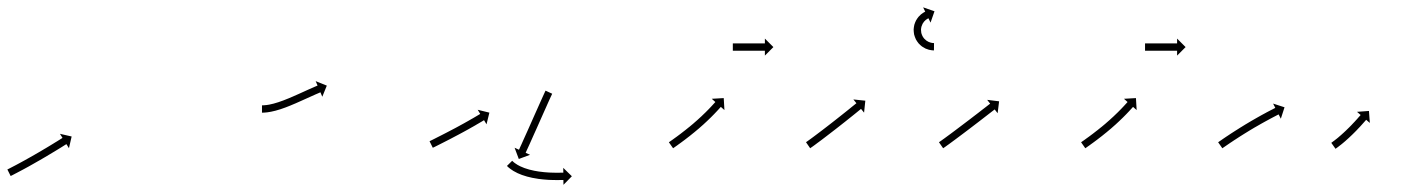

<svg xmlns="http://www.w3.org/2000/svg" viewBox="-24 -496 3846 524"><path d="M-2.2 -34.4C-2.7 -34.1 -3.3 -33.8 -3.9 -33.5L5.1 -15.6C5.7 -15.9 6.3 -16.2 6.9 -16.5L6.9 -16.5L6.9 -16.5C8.5 -17.3 10.2 -18.2 11.8 -19L11.8 -19L11.8 -19C14.4 -20.3 16.9 -21.6 19.4 -23L19.5 -23L19.5 -23C22.8 -24.7 26.1 -26.4 29.3 -28.2L29.4 -28.2L29.4 -28.2C33.3 -30.2 37.1 -32.3 41 -34.4L41 -34.4L41 -34.4C45.4 -36.8 49.7 -39.1 54 -41.5L54 -41.5L54 -41.5C58.6 -44.1 63.2 -46.7 67.8 -49.3L67.8 -49.3L67.8 -49.3C72.6 -51.9 77.3 -54.6 82 -57.4L82 -57.4L82.1 -57.4C86.8 -60.1 91.5 -62.8 96.2 -65.6L96.2 -65.6L96.2 -65.6C100.7 -68.3 105.3 -71 109.8 -73.7L109.8 -73.7L109.8 -73.7C114.1 -76.2 118.3 -78.8 122.5 -81.3L122.6 -81.3L122.6 -81.3C126.3 -83.6 130.1 -85.9 133.9 -88.2L133.9 -88.2L133.9 -88.2C137.1 -90.2 140.3 -92.2 143.5 -94.1L143.5 -94.1L143.5 -94.1C145.9 -95.7 148.4 -97.2 150.8 -98.7C152.4 -99.7 154 -100.7 155.6 -101.7C156.1 -102 156.7 -102.4 157.2 -102.7L164.2 -91.6L171.5 -123.5L139.6 -130.8L146.6 -119.7C146 -119.3 145.5 -119 144.9 -118.6C143.4 -117.6 141.8 -116.7 140.3 -115.7C137.8 -114.2 135.4 -112.6 132.9 -111.1L132.9 -111.1L133 -111.1C129.8 -109.2 126.6 -107.2 123.4 -105.3L123.5 -105.3L123.5 -105.3C119.7 -103 115.9 -100.7 112.2 -98.4L112.2 -98.4L112.2 -98.4C108 -95.9 103.8 -93.4 99.6 -90.8L99.6 -90.8L99.6 -90.9C95.1 -88.2 90.6 -85.5 86.1 -82.8L86.1 -82.8L86.1 -82.8C81.4 -80.1 76.7 -77.4 72 -74.7L72.1 -74.7L72.1 -74.7C67.4 -72 62.7 -69.3 58 -66.7L58 -66.7L58 -66.7C53.5 -64.1 48.9 -61.6 44.3 -59L44.3 -59L44.3 -59C40.1 -56.7 35.8 -54.3 31.5 -52L31.5 -52L31.5 -52C27.7 -49.9 23.8 -47.9 20 -45.8L20 -45.8L20 -45.8C16.7 -44.1 13.5 -42.4 10.2 -40.7L10.2 -40.7L10.2 -40.7C7.7 -39.4 5.2 -38.1 2.7 -36.8L2.7 -36.8L2.7 -36.8C1.1 -36 -0.5 -35.2 -2.2 -34.3L-2.2 -34.4Z M692.4 -208.5C691.9 -208.5 691.4 -208.5 691 -208.5L691 -188.5C691.6 -188.5 692.1 -188.5 692.7 -188.5C692.7 -188.5 692.7 -188.5 692.7 -188.5C692.7 -188.5 692.8 -188.5 692.8 -188.5C694.3 -188.5 695.9 -188.6 697.5 -188.7C697.5 -188.7 697.5 -188.7 697.6 -188.7C697.6 -188.7 697.6 -188.7 697.6 -188.7C700.1 -188.9 702.6 -189.1 705.1 -189.4C705.1 -189.4 705.1 -189.4 705.2 -189.4C705.2 -189.4 705.3 -189.4 705.3 -189.4C708.6 -189.8 711.8 -190.4 715.1 -191C715.1 -191 715.1 -191 715.2 -191C715.2 -191 715.3 -191 715.3 -191C719.2 -191.8 723.1 -192.7 727 -193.7C727 -193.7 727.1 -193.7 727.1 -193.7C727.2 -193.7 727.2 -193.7 727.2 -193.7C731.6 -194.9 736 -196.2 740.4 -197.6C740.4 -197.6 740.5 -197.6 740.5 -197.6C740.5 -197.6 740.6 -197.6 740.6 -197.6C745.3 -199.2 750.1 -200.9 754.8 -202.6C754.8 -202.6 754.8 -202.6 754.9 -202.6C754.9 -202.6 754.9 -202.6 754.9 -202.6C759.8 -204.5 764.8 -206.5 769.6 -208.4C769.6 -208.4 769.7 -208.4 769.7 -208.5C769.7 -208.5 769.7 -208.5 769.7 -208.5C774.7 -210.5 779.6 -212.6 784.5 -214.7C784.5 -214.7 784.5 -214.8 784.5 -214.8C784.5 -214.8 784.6 -214.8 784.6 -214.8C789.4 -216.9 794.2 -219 799 -221.2L799 -221.2L799 -221.2C803.5 -223.2 808 -225.2 812.6 -227.3C816.6 -229.1 820.7 -231 824.8 -232.8L824.8 -232.8L824.8 -232.8C828.3 -234.4 831.8 -235.9 835.3 -237.5L835.3 -237.5L835.2 -237.5C837.9 -238.7 840.7 -239.9 843.4 -241L843.4 -241L843.4 -241C845.1 -241.8 846.9 -242.5 848.6 -243.3L848.6 -243.3L848.6 -243.3C849.2 -243.6 849.9 -243.8 850.5 -244.1L855.6 -232L867.9 -262.3L837.5 -274.6L842.7 -262.5C842.1 -262.2 841.4 -262 840.8 -261.7L840.8 -261.7L840.8 -261.7C839 -260.9 837.2 -260.2 835.4 -259.4L835.4 -259.4L835.4 -259.4C832.7 -258.2 829.9 -257 827.2 -255.8L827.2 -255.8L827.2 -255.8C823.6 -254.2 820.1 -252.7 816.6 -251.1L816.6 -251.1L816.6 -251.1C812.5 -249.2 808.4 -247.4 804.3 -245.5C799.8 -243.5 795.3 -241.4 790.8 -239.4L790.8 -239.4L790.8 -239.4C786 -237.3 781.3 -235.2 776.5 -233.1C776.5 -233.1 776.5 -233.1 776.5 -233.1C776.6 -233.1 776.6 -233.1 776.6 -233.1C771.7 -231 766.9 -229 762 -226.9C762 -226.9 762.1 -226.9 762.1 -227C762.1 -227 762.1 -227 762.1 -227C757.4 -225 752.6 -223.2 747.8 -221.3C747.8 -221.3 747.8 -221.3 747.9 -221.4C747.9 -221.4 747.9 -221.4 747.9 -221.4C743.4 -219.7 738.9 -218.1 734.3 -216.6C734.3 -216.6 734.3 -216.6 734.4 -216.6C734.4 -216.7 734.4 -216.7 734.4 -216.7C730.3 -215.4 726.2 -214.2 722 -213C722 -213 722 -213 722.1 -213C722.1 -213.1 722.2 -213.1 722.2 -213.1C718.6 -212.2 714.9 -211.3 711.3 -210.6C711.3 -210.6 711.4 -210.6 711.4 -210.6C711.5 -210.6 711.5 -210.6 711.5 -210.6C708.6 -210.1 705.6 -209.6 702.7 -209.2C702.7 -209.2 702.7 -209.2 702.8 -209.3C702.8 -209.3 702.9 -209.3 702.9 -209.3C700.7 -209 698.5 -208.8 696.3 -208.7C696.3 -208.7 696.3 -208.7 696.4 -208.7C696.4 -208.7 696.4 -208.7 696.4 -208.7C695.1 -208.6 693.7 -208.5 692.3 -208.5C692.3 -208.5 692.4 -208.5 692.4 -208.5C692.4 -208.5 692.4 -208.5 692.4 -208.5Z M1149.9 -111.4C1149.4 -111.1 1148.9 -110.9 1148.3 -110.6L1157.2 -92.7C1157.8 -92.9 1158.3 -93.2 1158.8 -93.5C1160.3 -94.2 1161.9 -95 1163.4 -95.7C1165.7 -96.9 1168.1 -98.1 1170.4 -99.2C1173.4 -100.8 1176.5 -102.3 1179.5 -103.8L1179.5 -103.8L1179.5 -103.8C1183.1 -105.6 1186.7 -107.5 1190.3 -109.3L1190.3 -109.3L1190.3 -109.3C1194.3 -111.3 1198.3 -113.4 1202.2 -115.4L1202.2 -115.4L1202.3 -115.4C1206.5 -117.6 1210.7 -119.8 1215 -122.1L1215 -122.1L1215 -122.1C1219.4 -124.4 1223.7 -126.7 1228.1 -129L1228.1 -129L1228.1 -129C1232.4 -131.3 1236.8 -133.7 1241.1 -136L1241.1 -136L1241.1 -136C1245.3 -138.3 1249.5 -140.6 1253.7 -142.9L1253.7 -142.9L1253.7 -142.9C1257.6 -145.1 1261.5 -147.3 1265.3 -149.5L1265.3 -149.5L1265.4 -149.5C1268.8 -151.5 1272.3 -153.4 1275.7 -155.4L1275.7 -155.4L1275.7 -155.5C1278.6 -157.1 1281.6 -158.8 1284.4 -160.5L1284.5 -160.6L1284.5 -160.6C1286.7 -161.9 1288.9 -163.2 1291.2 -164.5L1291.2 -164.5L1291.2 -164.5C1292.6 -165.4 1294 -166.3 1295.5 -167.1C1296 -167.4 1296.5 -167.7 1297 -168L1303.8 -156.8L1311.6 -188.6L1279.8 -196.4L1286.6 -185.1C1286.1 -184.8 1285.6 -184.5 1285.1 -184.2C1283.7 -183.4 1282.3 -182.5 1280.9 -181.7L1280.9 -181.7L1280.9 -181.7C1278.7 -180.4 1276.5 -179.1 1274.3 -177.8L1274.3 -177.8L1274.3 -177.8C1271.4 -176.1 1268.6 -174.4 1265.7 -172.7L1265.7 -172.7L1265.7 -172.8C1262.3 -170.8 1258.9 -168.8 1255.4 -166.9L1255.5 -166.9L1255.5 -166.9C1251.6 -164.7 1247.8 -162.5 1243.9 -160.4L1244 -160.4L1244 -160.4C1239.8 -158.1 1235.7 -155.8 1231.5 -153.6L1231.6 -153.6L1231.6 -153.6C1227.3 -151.3 1223 -148.9 1218.7 -146.6L1218.7 -146.6L1218.7 -146.6C1214.4 -144.3 1210 -142 1205.7 -139.8L1205.7 -139.8L1205.7 -139.8C1201.5 -137.6 1197.3 -135.4 1193.1 -133.2L1193.1 -133.2L1193.1 -133.2C1189.1 -131.2 1185.2 -129.1 1181.2 -127.1L1181.2 -127.1L1181.2 -127.1C1177.6 -125.3 1174.1 -123.5 1170.5 -121.7L1170.5 -121.7L1170.5 -121.7C1167.5 -120.2 1164.5 -118.6 1161.5 -117.1C1159.1 -116 1156.8 -114.8 1154.5 -113.6C1152.9 -112.9 1151.4 -112.1 1149.9 -111.4ZM1482.2 -238.4C1482.4 -239 1482.7 -239.6 1483 -240.2L1464.9 -248.6C1464.6 -248 1464.3 -247.4 1464 -246.8L1464 -246.8L1464 -246.8C1463.3 -245.2 1462.5 -243.5 1461.7 -241.8L1461.7 -241.8L1461.7 -241.8C1460.5 -239.2 1459.3 -236.6 1458.1 -233.9L1458.1 -233.9L1458.1 -233.9C1456.6 -230.5 1455 -227.1 1453.5 -223.7L1453.5 -223.7L1453.5 -223.7C1451.7 -219.6 1449.8 -215.5 1448 -211.5C1446 -206.9 1444 -202.4 1441.9 -197.8C1439.8 -193 1437.6 -188.1 1435.4 -183.3C1433.2 -178.2 1431 -173.2 1428.7 -168.2C1426.5 -163.1 1424.2 -158.1 1422 -153.1C1419.8 -148.2 1417.6 -143.3 1415.5 -138.5C1413.4 -133.9 1411.4 -129.3 1409.3 -124.8C1407.5 -120.7 1405.7 -116.6 1403.8 -112.6C1402.3 -109.1 1400.7 -105.7 1399.2 -102.2C1398 -99.6 1396.7 -96.9 1395.5 -94.2C1394.8 -92.5 1394 -90.8 1393.2 -89.1C1392.9 -88.5 1392.7 -87.9 1392.4 -87.3L1380.4 -92.8L1391.9 -62.1L1422.6 -73.5L1410.6 -79C1410.9 -79.6 1411.1 -80.2 1411.4 -80.8C1412.2 -82.5 1413 -84.3 1413.7 -86C1415 -88.6 1416.2 -91.3 1417.4 -94C1418.9 -97.4 1420.5 -100.9 1422.1 -104.3C1423.9 -108.4 1425.7 -112.5 1427.6 -116.6C1429.6 -121.2 1431.7 -125.7 1433.7 -130.3C1435.9 -135.2 1438.1 -140 1440.3 -144.9C1442.5 -150 1444.8 -155 1447 -160C1449.2 -165.1 1451.5 -170.1 1453.7 -175.1C1455.9 -180 1458 -184.9 1460.2 -189.7C1462.2 -194.2 1464.2 -198.8 1466.3 -203.3C1468.1 -207.4 1469.9 -211.4 1471.7 -215.5L1471.7 -215.5L1471.7 -215.5C1473.2 -218.9 1474.8 -222.3 1476.3 -225.7L1476.3 -225.7L1476.3 -225.6C1477.5 -228.3 1478.7 -230.9 1479.9 -233.5L1479.9 -233.5L1479.9 -233.4C1480.6 -235.1 1481.4 -236.8 1482.2 -238.4L1482.2 -238.4ZM1374.7 -56.3C1374.4 -56.6 1374.1 -56.9 1373.8 -57.2L1359.6 -43.2C1359.9 -42.8 1360.3 -42.5 1360.6 -42.1C1360.6 -42.1 1360.6 -42.1 1360.7 -42.1C1360.7 -42.1 1360.7 -42 1360.7 -42C1361.8 -41 1362.8 -40 1363.9 -39C1363.9 -39 1364 -39 1364 -39C1364.1 -38.9 1364.1 -38.9 1364.1 -38.9C1365.9 -37.4 1367.7 -35.9 1369.6 -34.5C1369.6 -34.5 1369.6 -34.5 1369.7 -34.4C1369.7 -34.4 1369.8 -34.4 1369.8 -34.4C1372.3 -32.6 1374.9 -30.9 1377.6 -29.2C1377.6 -29.2 1377.7 -29.2 1377.7 -29.1C1377.8 -29.1 1377.9 -29.1 1377.9 -29.1C1381.2 -27.2 1384.5 -25.4 1387.9 -23.8C1387.9 -23.8 1388 -23.7 1388.1 -23.7C1388.1 -23.7 1388.2 -23.6 1388.2 -23.6C1392.2 -21.8 1396.2 -20.2 1400.3 -18.6C1400.3 -18.6 1400.4 -18.6 1400.4 -18.6C1400.5 -18.5 1400.6 -18.5 1400.6 -18.5C1405.1 -16.9 1409.6 -15.5 1414.2 -14.2C1414.2 -14.2 1414.3 -14.2 1414.3 -14.1C1414.4 -14.1 1414.5 -14.1 1414.5 -14.1C1419.3 -12.8 1424.2 -11.7 1429.1 -10.6C1429.1 -10.6 1429.2 -10.6 1429.2 -10.6C1429.3 -10.6 1429.3 -10.6 1429.3 -10.6C1434.3 -9.6 1439.4 -8.7 1444.4 -8C1444.4 -8 1444.4 -7.9 1444.5 -7.9C1444.5 -7.9 1444.6 -7.9 1444.6 -7.9C1449.5 -7.3 1454.5 -6.7 1459.4 -6.2C1459.4 -6.2 1459.5 -6.2 1459.5 -6.2C1459.5 -6.2 1459.6 -6.2 1459.6 -6.2C1464.2 -5.8 1468.9 -5.4 1473.6 -5.1C1473.6 -5.1 1473.6 -5.1 1473.7 -5.1C1473.7 -5.1 1473.7 -5.1 1473.7 -5.1C1478 -4.9 1482.2 -4.8 1486.4 -4.7C1486.4 -4.7 1486.4 -4.7 1486.5 -4.7C1486.5 -4.7 1486.5 -4.7 1486.5 -4.7C1490.2 -4.7 1493.8 -4.6 1497.4 -4.6L1497.4 -4.6L1497.5 -4.6C1500.3 -4.7 1503.2 -4.7 1506.1 -4.7L1506.1 -4.7L1506.1 -4.7C1507.9 -4.7 1509.8 -4.7 1511.6 -4.7C1512.3 -4.7 1513 -4.8 1513.6 -4.8L1513.8 8.4L1536.7 -15L1513.2 -37.9L1513.4 -24.8C1512.7 -24.8 1512.1 -24.7 1511.4 -24.7C1509.6 -24.7 1507.8 -24.7 1505.9 -24.7L1505.9 -24.7L1505.9 -24.7C1503.1 -24.7 1500.2 -24.7 1497.4 -24.6L1497.4 -24.6L1497.4 -24.6C1493.9 -24.6 1490.3 -24.7 1486.8 -24.7C1486.8 -24.7 1486.8 -24.7 1486.8 -24.7C1486.8 -24.7 1486.9 -24.7 1486.9 -24.7C1482.8 -24.8 1478.7 -24.9 1474.7 -25.1C1474.7 -25.1 1474.7 -25.1 1474.7 -25.1C1474.7 -25.1 1474.8 -25.1 1474.8 -25.1C1470.3 -25.4 1465.8 -25.7 1461.3 -26.1C1461.3 -26.1 1461.3 -26.1 1461.4 -26.1C1461.4 -26.1 1461.4 -26.1 1461.4 -26.1C1456.7 -26.6 1452 -27.1 1447.2 -27.8C1447.2 -27.8 1447.3 -27.7 1447.3 -27.7C1447.4 -27.7 1447.4 -27.7 1447.4 -27.7C1442.6 -28.5 1437.9 -29.3 1433.1 -30.2C1433.1 -30.2 1433.2 -30.2 1433.2 -30.2C1433.3 -30.2 1433.3 -30.2 1433.3 -30.2C1428.7 -31.2 1424.1 -32.2 1419.6 -33.4C1419.6 -33.4 1419.6 -33.4 1419.7 -33.4C1419.7 -33.4 1419.8 -33.4 1419.8 -33.4C1415.5 -34.6 1411.3 -36 1407.1 -37.4C1407.1 -37.4 1407.2 -37.4 1407.3 -37.4C1407.3 -37.3 1407.4 -37.3 1407.4 -37.3C1403.7 -38.7 1400 -40.2 1396.4 -41.9C1396.4 -41.9 1396.5 -41.8 1396.6 -41.8C1396.6 -41.8 1396.7 -41.7 1396.7 -41.7C1393.7 -43.2 1390.7 -44.8 1387.8 -46.4C1387.8 -46.4 1387.9 -46.4 1387.9 -46.3C1388 -46.3 1388.1 -46.3 1388.1 -46.3C1385.8 -47.7 1383.6 -49.1 1381.4 -50.7C1381.4 -50.7 1381.5 -50.6 1381.5 -50.6C1381.6 -50.5 1381.6 -50.5 1381.6 -50.5C1380.1 -51.7 1378.6 -52.9 1377.1 -54.1C1377.1 -54.1 1377.1 -54.1 1377.2 -54C1377.2 -54 1377.3 -54 1377.3 -54C1376.4 -54.8 1375.5 -55.6 1374.6 -56.4C1374.6 -56.4 1374.7 -56.4 1374.7 -56.3C1374.7 -56.3 1374.7 -56.3 1374.7 -56.3Z M1803.1 -108.9C1802.6 -108.5 1802.1 -108.1 1801.5 -107.7L1813 -91.4C1813.5 -91.7 1814.1 -92.1 1814.6 -92.5L1814.6 -92.5L1814.6 -92.5C1816.1 -93.5 1817.6 -94.6 1819.1 -95.7L1819.1 -95.7L1819.1 -95.7C1821.5 -97.3 1823.8 -99 1826.1 -100.6L1826.1 -100.6L1826.1 -100.7C1829.1 -102.8 1832.1 -105 1835.1 -107.2L1835.1 -107.2L1835.1 -107.2C1838.6 -109.8 1842.1 -112.4 1845.6 -115C1845.6 -115 1845.6 -115.1 1845.7 -115.1C1845.7 -115.1 1845.7 -115.1 1845.7 -115.1C1849.6 -118 1853.4 -121 1857.2 -124C1857.2 -124 1857.3 -124 1857.3 -124C1857.3 -124 1857.3 -124 1857.3 -124C1861.4 -127.2 1865.4 -130.5 1869.4 -133.8C1869.4 -133.8 1869.5 -133.8 1869.5 -133.8C1869.5 -133.8 1869.5 -133.8 1869.5 -133.8C1873.6 -137.2 1877.7 -140.6 1881.8 -144.1C1881.8 -144.1 1881.8 -144.1 1881.8 -144.1C1881.9 -144.1 1881.9 -144.1 1881.9 -144.1C1885.9 -147.6 1889.9 -151.1 1893.9 -154.7C1893.9 -154.7 1893.9 -154.7 1893.9 -154.7C1893.9 -154.7 1894 -154.7 1894 -154.7C1897.8 -158.2 1901.6 -161.7 1905.3 -165.2C1905.3 -165.2 1905.4 -165.2 1905.4 -165.3C1905.4 -165.3 1905.4 -165.3 1905.4 -165.3C1908.9 -168.6 1912.4 -172 1915.8 -175.3C1915.8 -175.3 1915.8 -175.3 1915.8 -175.4C1915.8 -175.4 1915.9 -175.4 1915.9 -175.4C1918.9 -178.4 1922 -181.5 1925 -184.6C1925 -184.6 1925 -184.6 1925 -184.6C1925 -184.6 1925 -184.6 1925 -184.6C1927.5 -187.3 1930.1 -189.9 1932.6 -192.6L1932.6 -192.6L1932.6 -192.6C1934.5 -194.7 1936.4 -196.7 1938.3 -198.8L1938.3 -198.8L1938.3 -198.8C1939.6 -200.2 1940.8 -201.5 1942 -202.9L1942 -202.9L1942 -202.9C1942.4 -203.4 1942.8 -203.8 1943.3 -204.3L1953.1 -195.6L1951.2 -228.3L1918.5 -226.4L1928.3 -217.6C1927.9 -217.1 1927.5 -216.7 1927.1 -216.2L1927.1 -216.2L1927.1 -216.2C1925.9 -214.9 1924.7 -213.6 1923.5 -212.3L1923.5 -212.3L1923.5 -212.3C1921.7 -210.3 1919.8 -208.2 1917.9 -206.2L1918 -206.2L1918 -206.3C1915.5 -203.7 1913.1 -201.1 1910.6 -198.5C1910.6 -198.5 1910.6 -198.5 1910.6 -198.5C1910.6 -198.5 1910.6 -198.5 1910.6 -198.5C1907.7 -195.5 1904.7 -192.5 1901.7 -189.5C1901.7 -189.5 1901.8 -189.6 1901.8 -189.6C1901.8 -189.6 1901.8 -189.6 1901.8 -189.6C1898.4 -186.3 1895 -183 1891.6 -179.8C1891.6 -179.8 1891.6 -179.8 1891.7 -179.8C1891.7 -179.8 1891.7 -179.8 1891.7 -179.8C1888 -176.4 1884.3 -173 1880.5 -169.6C1880.5 -169.6 1880.6 -169.6 1880.6 -169.6C1880.6 -169.6 1880.6 -169.6 1880.6 -169.6C1876.7 -166.1 1872.8 -162.7 1868.8 -159.3C1868.8 -159.3 1868.8 -159.3 1868.8 -159.3C1868.8 -159.3 1868.9 -159.3 1868.9 -159.3C1864.9 -155.9 1860.8 -152.6 1856.8 -149.2C1856.8 -149.2 1856.8 -149.3 1856.8 -149.3C1856.8 -149.3 1856.8 -149.3 1856.8 -149.3C1852.9 -146.1 1848.9 -142.9 1844.9 -139.7C1844.9 -139.7 1844.9 -139.7 1844.9 -139.7C1844.9 -139.7 1844.9 -139.8 1844.9 -139.8C1841.2 -136.8 1837.4 -133.9 1833.6 -131C1833.6 -131 1833.6 -131 1833.6 -131C1833.6 -131 1833.6 -131 1833.6 -131C1830.2 -128.4 1826.7 -125.9 1823.3 -123.3L1823.3 -123.3L1823.3 -123.3C1820.3 -121.2 1817.4 -119 1814.4 -116.9L1814.4 -116.9L1814.5 -116.9C1812.2 -115.3 1809.9 -113.6 1807.6 -112L1807.6 -112L1807.6 -112C1806.1 -110.9 1804.6 -109.9 1803.1 -108.9L1803.1 -108.9ZM1977 -377.5C1976.7 -377.5 1976.3 -377.5 1976 -377.5V-357.5C1976.3 -357.5 1976.7 -357.5 1977 -357.5C1977.9 -357.5 1978.8 -357.5 1979.8 -357.5C1981.2 -357.5 1982.6 -357.5 1984.1 -357.5C1985.9 -357.5 1987.8 -357.5 1989.7 -357.5C1991.9 -357.5 1994.1 -357.5 1996.3 -357.5C1998.8 -357.5 2001.2 -357.5 2003.7 -357.5C2006.3 -357.5 2009 -357.5 2011.6 -357.5C2014.3 -357.5 2017 -357.5 2019.7 -357.5C2022.5 -357.5 2025.2 -357.5 2027.9 -357.5C2030.5 -357.5 2033.2 -357.5 2035.8 -357.5C2038.3 -357.5 2040.7 -357.5 2043.2 -357.5C2045.4 -357.5 2047.6 -357.5 2049.8 -357.5C2051.7 -357.5 2053.6 -357.5 2055.4 -357.5C2056.9 -357.5 2058.3 -357.5 2059.7 -357.5C2060.7 -357.5 2061.6 -357.5 2062.5 -357.5C2062.8 -357.5 2063.2 -357.5 2063.5 -357.5V-344.3L2086.7 -367.5L2063.5 -390.7V-377.5C2063.2 -377.5 2062.8 -377.5 2062.5 -377.5C2061.6 -377.5 2060.7 -377.5 2059.7 -377.5C2058.3 -377.5 2056.9 -377.5 2055.4 -377.5C2053.6 -377.5 2051.7 -377.5 2049.8 -377.5C2047.6 -377.5 2045.4 -377.5 2043.2 -377.5C2040.7 -377.5 2038.3 -377.5 2035.8 -377.5C2033.2 -377.5 2030.5 -377.5 2027.9 -377.5C2025.2 -377.5 2022.5 -377.5 2019.7 -377.5C2017 -377.5 2014.3 -377.5 2011.6 -377.5C2009 -377.5 2006.3 -377.5 2003.7 -377.5C2001.2 -377.5 1998.8 -377.5 1996.3 -377.5C1994.1 -377.5 1991.9 -377.5 1989.7 -377.5C1987.8 -377.5 1985.9 -377.5 1984.1 -377.5C1982.6 -377.5 1981.2 -377.5 1979.8 -377.5C1978.8 -377.5 1977.9 -377.5 1977 -377.5Z M2177.2 -108.9C2176.7 -108.5 2176.2 -108.2 2175.7 -107.9L2187.1 -91.4C2187.6 -91.8 2188.1 -92.1 2188.6 -92.5L2188.6 -92.5L2188.6 -92.5C2190.1 -93.5 2191.6 -94.6 2193 -95.6L2193 -95.6L2193.1 -95.6C2195.4 -97.3 2197.7 -98.9 2200 -100.6L2200 -100.6L2200 -100.6C2203 -102.8 2206 -105 2208.9 -107.3L2209 -107.3L2209 -107.3C2212.5 -109.9 2216 -112.6 2219.6 -115.2L2219.6 -115.2L2219.6 -115.2C2223.5 -118.2 2227.5 -121.2 2231.4 -124.2L2231.4 -124.2L2231.4 -124.2C2235.6 -127.4 2239.8 -130.6 2244 -133.9L2244 -133.9L2244 -133.9C2248.4 -137.2 2252.7 -140.6 2257 -143.9L2257 -143.9L2257 -143.9C2261.3 -147.3 2265.6 -150.7 2270 -154.1L2270 -154.1L2270 -154.1C2274.1 -157.3 2278.3 -160.6 2282.5 -163.9L2282.5 -163.9L2282.5 -163.9C2286.3 -167 2290.2 -170.1 2294.1 -173.2L2294.1 -173.2L2294.1 -173.2C2297.6 -176 2301.1 -178.7 2304.5 -181.5L2304.5 -181.5L2304.5 -181.5C2307.5 -183.9 2310.4 -186.2 2313.3 -188.6C2315.5 -190.4 2317.8 -192.2 2320 -194.1C2321.5 -195.2 2322.9 -196.4 2324.4 -197.6C2324.9 -198 2325.4 -198.4 2325.9 -198.8L2334.2 -188.6L2337.6 -221.2L2305 -224.6L2313.3 -214.3C2312.8 -213.9 2312.3 -213.5 2311.8 -213.1C2310.3 -211.9 2308.9 -210.8 2307.4 -209.6C2305.2 -207.8 2303 -206 2300.7 -204.2C2297.8 -201.8 2294.9 -199.5 2292 -197.1L2292 -197.1L2292 -197.1C2288.5 -194.3 2285.1 -191.6 2281.6 -188.8L2281.6 -188.8L2281.6 -188.8C2277.8 -185.7 2273.9 -182.7 2270 -179.6L2270 -179.6L2270 -179.6C2265.9 -176.3 2261.8 -173.1 2257.6 -169.8L2257.6 -169.8L2257.6 -169.8C2253.3 -166.4 2249 -163.1 2244.7 -159.7L2244.7 -159.7L2244.7 -159.7C2240.4 -156.4 2236.1 -153 2231.8 -149.7L2231.8 -149.7L2231.8 -149.7C2227.6 -146.5 2223.5 -143.3 2219.3 -140.1L2219.3 -140.1L2219.3 -140.1C2215.4 -137.1 2211.5 -134.1 2207.5 -131.2L2207.5 -131.2L2207.5 -131.2C2204 -128.6 2200.5 -125.9 2197 -123.3L2197 -123.3L2197 -123.3C2194.1 -121.1 2191.1 -118.9 2188.2 -116.8L2188.2 -116.8L2188.2 -116.8C2185.9 -115.1 2183.7 -113.5 2181.4 -111.9L2181.4 -111.9L2181.4 -111.9C2180 -110.9 2178.6 -109.9 2177.1 -108.9L2177.2 -108.9ZM2523.5 -358.5C2523.9 -358.5 2524.4 -358.5 2524.9 -358.5L2525.1 -378.5C2524.7 -378.5 2524.3 -378.5 2523.8 -378.5C2523.8 -378.5 2523.9 -378.5 2523.9 -378.5C2524 -378.5 2524 -378.5 2524 -378.5C2522.9 -378.6 2521.9 -378.6 2520.8 -378.7C2520.8 -378.7 2520.9 -378.7 2520.9 -378.7C2521 -378.7 2521.1 -378.7 2521.1 -378.7C2519.4 -378.9 2517.7 -379.3 2516.1 -379.6C2516.1 -379.6 2516.2 -379.6 2516.3 -379.6C2516.4 -379.5 2516.6 -379.5 2516.6 -379.5C2514.4 -380.1 2512.3 -380.8 2510.2 -381.7C2510.2 -381.7 2510.4 -381.6 2510.5 -381.6C2510.6 -381.5 2510.8 -381.4 2510.8 -381.4C2508.4 -382.6 2506.1 -383.9 2503.9 -385.4C2503.9 -385.4 2504 -385.3 2504.2 -385.2C2504.3 -385.1 2504.5 -385 2504.5 -385C2502.2 -386.8 2500 -388.8 2498 -390.9C2498 -390.9 2498.1 -390.8 2498.2 -390.6C2498.3 -390.5 2498.5 -390.3 2498.5 -390.3C2496.5 -392.8 2494.7 -395.4 2493.2 -398.2C2493.2 -398.2 2493.3 -398 2493.4 -397.8C2493.5 -397.6 2493.6 -397.5 2493.6 -397.5C2492.2 -400.4 2491.1 -403.5 2490.2 -406.7C2490.2 -406.7 2490.3 -406.4 2490.3 -406.2C2490.4 -406 2490.4 -405.8 2490.4 -405.8C2489.9 -409 2489.6 -412.2 2489.5 -415.4C2489.5 -415.4 2489.5 -415.2 2489.5 -415C2489.5 -414.8 2489.5 -414.6 2489.5 -414.6C2489.7 -417.8 2490.2 -420.9 2490.9 -423.9C2490.9 -423.9 2490.8 -423.7 2490.8 -423.5C2490.7 -423.3 2490.7 -423.1 2490.7 -423.1C2491.6 -426 2492.7 -428.7 2494 -431.4C2494 -431.4 2493.9 -431.2 2493.8 -431C2493.7 -430.9 2493.6 -430.7 2493.6 -430.7C2495 -433 2496.5 -435.2 2498.1 -437.3C2498.1 -437.3 2498 -437.2 2497.9 -437C2497.8 -436.9 2497.7 -436.8 2497.7 -436.8C2499.2 -438.4 2500.8 -440 2502.5 -441.5C2502.5 -441.5 2502.4 -441.4 2502.3 -441.3C2502.2 -441.3 2502.1 -441.2 2502.1 -441.2C2503.5 -442.2 2504.9 -443.3 2506.3 -444.2C2506.3 -444.2 2506.2 -444.2 2506.1 -444.1C2506.1 -444.1 2506 -444 2506 -444C2506.9 -444.6 2507.9 -445.1 2508.9 -445.7C2508.9 -445.7 2508.8 -445.6 2508.8 -445.6C2508.8 -445.6 2508.7 -445.6 2508.7 -445.6C2509.1 -445.8 2509.5 -446 2509.9 -446.1L2515.6 -434.3L2526.4 -465.2L2495.4 -476L2501.1 -464.1C2500.7 -463.9 2500.2 -463.7 2499.8 -463.5C2499.8 -463.5 2499.8 -463.5 2499.7 -463.4C2499.7 -463.4 2499.6 -463.4 2499.6 -463.4C2498.3 -462.7 2497 -461.9 2495.7 -461.2C2495.7 -461.2 2495.6 -461.1 2495.6 -461.1C2495.5 -461 2495.4 -461 2495.4 -461C2493.4 -459.7 2491.6 -458.3 2489.7 -456.9C2489.7 -456.9 2489.6 -456.8 2489.5 -456.7C2489.4 -456.7 2489.3 -456.6 2489.3 -456.6C2487.1 -454.6 2484.9 -452.5 2482.9 -450.2C2482.9 -450.2 2482.8 -450.1 2482.7 -450C2482.6 -449.9 2482.5 -449.7 2482.5 -449.7C2480.3 -447 2478.3 -444 2476.5 -440.9C2476.5 -440.9 2476.4 -440.8 2476.3 -440.6C2476.2 -440.5 2476.1 -440.3 2476.1 -440.3C2474.3 -436.7 2472.8 -433 2471.6 -429.2C2471.6 -429.2 2471.6 -429 2471.5 -428.9C2471.5 -428.7 2471.4 -428.5 2471.4 -428.5C2470.5 -424.4 2469.8 -420.2 2469.5 -416C2469.5 -416 2469.5 -415.8 2469.5 -415.6C2469.5 -415.4 2469.5 -415.2 2469.5 -415.2C2469.6 -410.9 2470 -406.6 2470.7 -402.3C2470.7 -402.3 2470.8 -402.1 2470.8 -401.9C2470.9 -401.7 2470.9 -401.5 2470.9 -401.5C2472.1 -397.3 2473.5 -393.1 2475.4 -389.1C2475.4 -389.1 2475.5 -388.9 2475.6 -388.7C2475.7 -388.6 2475.7 -388.4 2475.7 -388.4C2477.8 -384.7 2480.2 -381.1 2482.9 -377.8C2482.9 -377.8 2483 -377.7 2483.1 -377.5C2483.3 -377.4 2483.4 -377.2 2483.4 -377.2C2486.1 -374.3 2489.1 -371.6 2492.2 -369.2C2492.2 -369.2 2492.4 -369.1 2492.5 -369C2492.7 -368.9 2492.8 -368.8 2492.8 -368.8C2495.8 -366.8 2498.9 -365 2502.1 -363.4C2502.1 -363.4 2502.2 -363.4 2502.4 -363.3C2502.5 -363.2 2502.7 -363.2 2502.7 -363.2C2505.4 -362 2508.3 -361 2511.2 -360.2C2511.2 -360.2 2511.3 -360.2 2511.5 -360.2C2511.6 -360.1 2511.7 -360.1 2511.7 -360.1C2514 -359.6 2516.2 -359.2 2518.5 -358.9C2518.5 -358.9 2518.6 -358.9 2518.7 -358.9C2518.8 -358.8 2518.9 -358.8 2518.9 -358.8C2520.3 -358.7 2521.8 -358.6 2523.3 -358.5C2523.3 -358.5 2523.3 -358.5 2523.4 -358.5C2523.4 -358.5 2523.5 -358.5 2523.5 -358.5Z M2540.1 -108.9C2539.6 -108.5 2539.1 -108.2 2538.6 -107.8L2550 -91.4C2550.6 -91.7 2551.1 -92.1 2551.6 -92.5L2551.6 -92.5L2551.6 -92.5C2553.1 -93.5 2554.6 -94.6 2556.1 -95.6L2556.1 -95.6L2556.1 -95.6C2558.4 -97.3 2560.7 -99 2563 -100.6L2563.1 -100.6L2563.1 -100.6C2566.1 -102.8 2569.1 -105 2572.1 -107.2L2572.1 -107.2L2572.1 -107.2C2575.7 -109.9 2579.2 -112.5 2582.8 -115.1L2582.8 -115.1L2582.8 -115.1C2586.8 -118.1 2590.8 -121.1 2594.7 -124L2594.7 -124L2594.7 -124C2599 -127.2 2603.2 -130.4 2607.5 -133.6L2607.5 -133.6L2607.5 -133.6C2611.8 -136.9 2616.2 -140.2 2620.6 -143.5C2625 -146.9 2629.3 -150.2 2633.7 -153.5C2637.9 -156.7 2642.1 -160 2646.4 -163.2C2650.3 -166.2 2654.2 -169.3 2658.2 -172.3C2661.7 -175 2665.2 -177.7 2668.8 -180.5C2671.7 -182.8 2674.7 -185.1 2677.7 -187.4C2680 -189.1 2682.3 -190.9 2684.6 -192.7C2686.1 -193.9 2687.5 -195 2689 -196.1C2689.5 -196.5 2690.1 -197 2690.6 -197.4L2698.7 -187L2702.7 -219.5L2670.2 -223.5L2678.3 -213.1C2677.8 -212.7 2677.2 -212.3 2676.7 -211.9C2675.3 -210.8 2673.8 -209.6 2672.3 -208.5C2670 -206.7 2667.7 -204.9 2665.5 -203.2C2662.5 -200.9 2659.5 -198.6 2656.5 -196.3C2653 -193.6 2649.5 -190.9 2646 -188.1C2642.1 -185.1 2638.1 -182.1 2634.2 -179.1C2630 -175.9 2625.8 -172.6 2621.6 -169.4C2617.2 -166.1 2612.8 -162.8 2608.5 -159.5C2604.1 -156.2 2599.8 -152.9 2595.4 -149.6L2595.4 -149.6L2595.4 -149.6C2591.2 -146.4 2587 -143.2 2582.7 -140L2582.7 -140L2582.7 -140C2578.8 -137.1 2574.8 -134.1 2570.9 -131.2L2570.9 -131.2L2570.9 -131.2C2567.4 -128.6 2563.8 -126 2560.3 -123.4L2560.3 -123.4L2560.3 -123.4C2557.3 -121.2 2554.3 -119 2551.3 -116.8L2551.3 -116.8L2551.3 -116.9C2549.1 -115.2 2546.8 -113.6 2544.5 -111.9L2544.5 -111.9L2544.5 -111.9C2543 -110.9 2541.6 -109.9 2540.1 -108.9L2540.1 -108.9Z M2928.1 -108.9C2927.6 -108.5 2927.1 -108.1 2926.5 -107.7L2938 -91.4C2938.5 -91.7 2939.1 -92.1 2939.6 -92.5L2939.6 -92.5L2939.6 -92.5C2941.1 -93.5 2942.6 -94.6 2944.1 -95.7L2944.1 -95.7L2944.1 -95.7C2946.5 -97.3 2948.8 -99 2951.1 -100.6L2951.1 -100.6L2951.1 -100.7C2954.1 -102.8 2957.1 -105 2960.1 -107.2L2960.1 -107.2L2960.1 -107.2C2963.6 -109.8 2967.1 -112.4 2970.6 -115C2970.6 -115 2970.6 -115.1 2970.7 -115.1C2970.7 -115.1 2970.7 -115.1 2970.7 -115.1C2974.6 -118 2978.4 -121 2982.2 -124C2982.2 -124 2982.3 -124 2982.3 -124C2982.3 -124 2982.3 -124 2982.3 -124C2986.4 -127.2 2990.4 -130.5 2994.4 -133.8C2994.4 -133.8 2994.5 -133.8 2994.5 -133.8C2994.5 -133.8 2994.5 -133.8 2994.5 -133.8C2998.6 -137.2 3002.7 -140.6 3006.8 -144.1C3006.8 -144.1 3006.8 -144.1 3006.8 -144.1C3006.9 -144.1 3006.9 -144.1 3006.9 -144.1C3010.9 -147.6 3014.9 -151.1 3018.9 -154.7C3018.9 -154.7 3018.9 -154.7 3018.9 -154.7C3018.9 -154.7 3019 -154.7 3019 -154.7C3022.8 -158.2 3026.6 -161.7 3030.3 -165.2C3030.3 -165.2 3030.4 -165.2 3030.4 -165.3C3030.4 -165.3 3030.4 -165.3 3030.4 -165.3C3033.9 -168.6 3037.4 -172 3040.8 -175.3C3040.8 -175.3 3040.8 -175.3 3040.8 -175.4C3040.8 -175.4 3040.9 -175.4 3040.9 -175.4C3043.9 -178.4 3047 -181.5 3050 -184.6C3050 -184.6 3050 -184.6 3050 -184.6C3050 -184.6 3050 -184.6 3050 -184.6C3052.5 -187.3 3055.1 -189.9 3057.6 -192.6L3057.6 -192.6L3057.6 -192.6C3059.5 -194.7 3061.4 -196.7 3063.3 -198.8L3063.3 -198.8L3063.3 -198.8C3064.6 -200.2 3065.8 -201.5 3067 -202.9L3067 -202.9L3067 -202.9C3067.4 -203.4 3067.8 -203.8 3068.3 -204.3L3078.1 -195.6L3076.2 -228.3L3043.5 -226.4L3053.3 -217.6C3052.9 -217.1 3052.5 -216.7 3052.1 -216.2L3052.1 -216.2L3052.1 -216.2C3050.9 -214.9 3049.7 -213.6 3048.5 -212.3L3048.5 -212.3L3048.5 -212.3C3046.7 -210.3 3044.8 -208.2 3042.9 -206.2L3043 -206.2L3043 -206.3C3040.5 -203.7 3038.1 -201.1 3035.6 -198.5C3035.6 -198.5 3035.6 -198.5 3035.6 -198.5C3035.6 -198.5 3035.6 -198.5 3035.6 -198.5C3032.7 -195.5 3029.7 -192.5 3026.7 -189.5C3026.7 -189.5 3026.8 -189.6 3026.8 -189.6C3026.8 -189.6 3026.8 -189.6 3026.8 -189.6C3023.4 -186.3 3020 -183 3016.6 -179.8C3016.6 -179.8 3016.6 -179.8 3016.7 -179.8C3016.7 -179.8 3016.7 -179.8 3016.7 -179.8C3013 -176.4 3009.3 -173 3005.5 -169.6C3005.5 -169.6 3005.6 -169.6 3005.6 -169.6C3005.6 -169.6 3005.6 -169.6 3005.6 -169.6C3001.7 -166.1 2997.8 -162.7 2993.8 -159.3C2993.8 -159.3 2993.8 -159.3 2993.8 -159.3C2993.8 -159.3 2993.9 -159.3 2993.9 -159.3C2989.9 -155.9 2985.8 -152.6 2981.8 -149.2C2981.8 -149.2 2981.8 -149.3 2981.8 -149.3C2981.8 -149.3 2981.8 -149.3 2981.8 -149.3C2977.9 -146.1 2973.9 -142.9 2969.9 -139.7C2969.9 -139.7 2969.9 -139.7 2969.9 -139.7C2969.9 -139.7 2969.9 -139.8 2969.9 -139.8C2966.2 -136.8 2962.4 -133.9 2958.6 -131C2958.6 -131 2958.6 -131 2958.6 -131C2958.6 -131 2958.6 -131 2958.6 -131C2955.2 -128.4 2951.7 -125.9 2948.3 -123.3L2948.3 -123.3L2948.3 -123.3C2945.3 -121.2 2942.4 -119 2939.4 -116.9L2939.4 -116.9L2939.5 -116.9C2937.2 -115.3 2934.9 -113.6 2932.6 -112L2932.6 -112L2932.6 -112C2931.1 -110.9 2929.6 -109.9 2928.1 -108.9L2928.1 -108.9ZM3102 -377.5C3101.7 -377.5 3101.3 -377.5 3101 -377.5V-357.5C3101.3 -357.5 3101.7 -357.5 3102 -357.5C3102.9 -357.5 3103.8 -357.5 3104.8 -357.5C3106.2 -357.5 3107.6 -357.5 3109.1 -357.5C3110.9 -357.5 3112.8 -357.5 3114.7 -357.5C3116.9 -357.5 3119.1 -357.5 3121.3 -357.5C3123.8 -357.5 3126.2 -357.5 3128.7 -357.5C3131.3 -357.5 3134 -357.5 3136.6 -357.5C3139.3 -357.5 3142 -357.5 3144.7 -357.5C3147.5 -357.5 3150.2 -357.5 3152.9 -357.5C3155.5 -357.5 3158.2 -357.5 3160.8 -357.5C3163.3 -357.5 3165.7 -357.5 3168.2 -357.5C3170.4 -357.5 3172.6 -357.5 3174.8 -357.5C3176.7 -357.5 3178.6 -357.5 3180.4 -357.5C3181.9 -357.5 3183.3 -357.5 3184.7 -357.5C3185.7 -357.5 3186.6 -357.5 3187.5 -357.5C3187.8 -357.5 3188.2 -357.5 3188.5 -357.5V-344.3L3211.7 -367.5L3188.5 -390.7V-377.5C3188.2 -377.5 3187.8 -377.5 3187.5 -377.5C3186.6 -377.5 3185.7 -377.5 3184.7 -377.5C3183.3 -377.5 3181.9 -377.5 3180.4 -377.5C3178.6 -377.5 3176.7 -377.5 3174.8 -377.5C3172.6 -377.5 3170.4 -377.5 3168.2 -377.5C3165.7 -377.5 3163.3 -377.5 3160.8 -377.5C3158.2 -377.5 3155.5 -377.5 3152.9 -377.5C3150.2 -377.5 3147.5 -377.5 3144.7 -377.5C3142 -377.5 3139.3 -377.5 3136.6 -377.5C3134 -377.5 3131.3 -377.5 3128.7 -377.5C3126.2 -377.5 3123.8 -377.5 3121.3 -377.5C3119.1 -377.5 3116.9 -377.5 3114.7 -377.5C3112.8 -377.5 3110.9 -377.5 3109.1 -377.5C3107.6 -377.5 3106.2 -377.5 3104.8 -377.5C3103.8 -377.5 3102.9 -377.5 3102 -377.5Z M3302.2 -108.9C3301.7 -108.5 3301.1 -108.1 3300.5 -107.8L3312 -91.3C3312.5 -91.7 3313.1 -92.1 3313.6 -92.5C3315.2 -93.6 3316.8 -94.7 3318.3 -95.7L3318.3 -95.7L3318.3 -95.7C3320.7 -97.4 3323.2 -99.1 3325.6 -100.7L3325.6 -100.7L3325.6 -100.7C3328.8 -102.9 3331.9 -105 3335.1 -107.2L3335.1 -107.2L3335.1 -107.1C3338.8 -109.7 3342.6 -112.2 3346.4 -114.7L3346.4 -114.6L3346.4 -114.6C3350.6 -117.4 3354.9 -120.2 3359.1 -122.9L3359.1 -122.9L3359.1 -122.9C3363.7 -125.8 3368.2 -128.7 3372.8 -131.5L3372.8 -131.5L3372.8 -131.5C3377.6 -134.5 3382.3 -137.4 3387.1 -140.3L3387.1 -140.3L3387.1 -140.3C3391.9 -143.2 3396.7 -146 3401.5 -148.9L3401.5 -148.8L3401.5 -148.8C3406.2 -151.6 3410.9 -154.3 3415.6 -156.9L3415.6 -156.9L3415.5 -156.9C3420 -159.4 3424.4 -161.9 3428.8 -164.3L3428.8 -164.3L3428.8 -164.3C3432.8 -166.5 3436.8 -168.7 3440.8 -170.8L3440.8 -170.8L3440.7 -170.8C3444.1 -172.6 3447.5 -174.4 3450.9 -176.2L3450.9 -176.2L3450.9 -176.2C3453.5 -177.6 3456.1 -178.9 3458.8 -180.3L3458.7 -180.3L3458.7 -180.3C3460.4 -181.1 3462.1 -182 3463.8 -182.9C3464.4 -183.2 3465 -183.5 3465.6 -183.8L3471.6 -172L3481.7 -203.2L3450.5 -213.3L3456.5 -201.6C3455.9 -201.3 3455.3 -201 3454.7 -200.7C3453 -199.8 3451.3 -198.9 3449.6 -198L3449.6 -198L3449.6 -198C3446.9 -196.7 3444.3 -195.3 3441.6 -193.9L3441.6 -193.9L3441.6 -193.9C3438.2 -192.1 3434.8 -190.3 3431.3 -188.5L3431.3 -188.5L3431.3 -188.4C3427.3 -186.3 3423.2 -184.1 3419.2 -181.9L3419.2 -181.9L3419.2 -181.9C3414.7 -179.4 3410.2 -176.9 3405.7 -174.3L3405.7 -174.3L3405.7 -174.3C3400.9 -171.6 3396.2 -168.9 3391.4 -166.1L3391.4 -166.1L3391.4 -166.1C3386.5 -163.2 3381.6 -160.3 3376.8 -157.4L3376.8 -157.4L3376.7 -157.4C3371.9 -154.5 3367.1 -151.5 3362.3 -148.5L3362.3 -148.5L3362.2 -148.5C3357.6 -145.6 3353 -142.7 3348.4 -139.7L3348.3 -139.7L3348.3 -139.7C3344 -137 3339.7 -134.2 3335.4 -131.4L3335.4 -131.4L3335.4 -131.4C3331.6 -128.8 3327.8 -126.3 3324 -123.8L3324 -123.8L3323.9 -123.8C3320.7 -121.6 3317.5 -119.4 3314.3 -117.3L3314.3 -117.3L3314.3 -117.3C3311.9 -115.6 3309.4 -113.9 3307 -112.2L3306.9 -112.2L3306.9 -112.2C3305.4 -111.1 3303.8 -110 3302.2 -108.9Z M3610.3 -106.9C3609.9 -106.7 3609.6 -106.5 3609.3 -106.2L3620.9 -89.9C3621.2 -90.2 3621.5 -90.4 3621.9 -90.7L3621.9 -90.7L3621.9 -90.7C3622.9 -91.4 3623.8 -92.1 3624.8 -92.8L3624.8 -92.8L3624.8 -92.8C3626.3 -93.9 3627.8 -95 3629.3 -96.1C3629.3 -96.1 3629.3 -96.1 3629.3 -96.1C3629.3 -96.1 3629.3 -96.2 3629.3 -96.2C3631.2 -97.6 3633.1 -99.1 3635 -100.6C3635 -100.6 3635 -100.6 3635 -100.6C3635.1 -100.6 3635.1 -100.6 3635.1 -100.6C3637.3 -102.4 3639.5 -104.2 3641.7 -106C3641.7 -106 3641.7 -106.1 3641.7 -106.1C3641.8 -106.1 3641.8 -106.1 3641.8 -106.1C3644.2 -108.2 3646.6 -110.2 3649.1 -112.3C3649.1 -112.3 3649.1 -112.4 3649.1 -112.4C3649.1 -112.4 3649.1 -112.4 3649.1 -112.4C3651.7 -114.7 3654.3 -117 3656.8 -119.3C3656.8 -119.3 3656.8 -119.3 3656.8 -119.3C3656.8 -119.3 3656.8 -119.3 3656.8 -119.3C3659.5 -121.8 3662.1 -124.2 3664.6 -126.7C3664.6 -126.7 3664.6 -126.7 3664.7 -126.7C3664.7 -126.7 3664.7 -126.7 3664.7 -126.7C3667.2 -129.2 3669.8 -131.7 3672.3 -134.2C3672.3 -134.2 3672.3 -134.3 3672.3 -134.3C3672.4 -134.3 3672.4 -134.3 3672.4 -134.3C3674.8 -136.8 3677.2 -139.2 3679.7 -141.7C3679.7 -141.7 3679.7 -141.8 3679.7 -141.8C3679.7 -141.8 3679.7 -141.8 3679.7 -141.8C3682 -144.1 3684.2 -146.5 3686.4 -148.9L3686.4 -148.9L3686.5 -148.9C3688.4 -151.1 3690.4 -153.2 3692.4 -155.4L3692.4 -155.4L3692.4 -155.4C3694.1 -157.3 3695.7 -159.1 3697.4 -161L3697.4 -161L3697.4 -161C3698.7 -162.4 3700 -163.9 3701.2 -165.3L3701.2 -165.3L3701.2 -165.3C3702 -166.3 3702.9 -167.2 3703.7 -168.1L3703.7 -168.1L3703.7 -168.1C3704 -168.5 3704.2 -168.8 3704.5 -169.1L3714.5 -160.5L3712.1 -193.2L3679.5 -190.8L3689.4 -182.2C3689.1 -181.9 3688.8 -181.6 3688.6 -181.2L3688.6 -181.2L3688.6 -181.2C3687.8 -180.3 3687 -179.4 3686.2 -178.5L3686.2 -178.5L3686.2 -178.5C3684.9 -177.1 3683.7 -175.7 3682.4 -174.3L3682.5 -174.3L3682.5 -174.3C3680.8 -172.5 3679.2 -170.7 3677.6 -168.8L3677.6 -168.9L3677.6 -168.9C3675.7 -166.7 3673.7 -164.6 3671.8 -162.5L3671.8 -162.5L3671.8 -162.6C3669.6 -160.2 3667.4 -157.9 3665.2 -155.6C3665.2 -155.6 3665.2 -155.6 3665.3 -155.6C3665.3 -155.6 3665.3 -155.6 3665.3 -155.6C3662.9 -153.2 3660.5 -150.8 3658.2 -148.4C3658.2 -148.4 3658.2 -148.4 3658.2 -148.4C3658.2 -148.4 3658.2 -148.4 3658.2 -148.4C3655.7 -145.9 3653.3 -143.5 3650.7 -141.1C3650.7 -141.1 3650.8 -141.1 3650.8 -141.1C3650.8 -141.1 3650.8 -141.1 3650.8 -141.1C3648.3 -138.7 3645.8 -136.4 3643.2 -134C3643.2 -134 3643.3 -134 3643.3 -134C3643.3 -134 3643.3 -134.1 3643.3 -134.1C3640.8 -131.8 3638.4 -129.6 3635.9 -127.4C3635.9 -127.4 3635.9 -127.4 3635.9 -127.4C3635.9 -127.4 3635.9 -127.4 3635.9 -127.4C3633.6 -125.4 3631.3 -123.4 3628.9 -121.4C3628.9 -121.4 3628.9 -121.4 3628.9 -121.4C3628.9 -121.4 3629 -121.4 3629 -121.4C3626.8 -119.7 3624.7 -118 3622.6 -116.2C3622.6 -116.2 3622.6 -116.2 3622.6 -116.3C3622.6 -116.3 3622.6 -116.3 3622.6 -116.3C3620.8 -114.9 3619 -113.4 3617.2 -112C3617.2 -112 3617.2 -112 3617.2 -112C3617.2 -112.1 3617.2 -112.1 3617.2 -112.1C3615.8 -111 3614.4 -109.9 3612.9 -108.9L3613 -108.9L3613 -108.9C3612.1 -108.2 3611.2 -107.6 3610.2 -106.9L3610.2 -106.9Z"/></svg>

Font: FRB American Cursive Just Arrows Extrabold
Style: Bold Italic
Weight: 800
Italic angle: -25°
Version: Version 2.0;Modular Font Editor K font №1